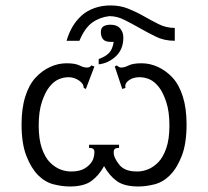

<svg xmlns="http://www.w3.org/2000/svg" viewBox="-20 -676 759 700"><path d="M429.7 -539.1Q429.7 -496.1 402.3 -470.7Q375 -445.3 339.8 -441.4V-460.9Q363.3 -468.8 377 -482.4Q390.6 -496.1 394.5 -523.4Q390.6 -523.4 388.7 -523.4Q386.7 -523.4 382.8 -523.4Q363.3 -523.4 355.5 -533.2Q347.7 -543 347.7 -558.6Q347.7 -574.2 357.4 -580.1Q367.2 -585.9 382.8 -585.9Q406.2 -585.9 418 -572.3Q429.7 -558.6 429.7 -539.1ZM378.9 -617.2Q343.8 -613.3 316.4 -593.8Q289.1 -574.2 269.5 -527.3H222.7Q230.5 -554.7 244.1 -578.1Q257.8 -601.6 277.3 -619.1Q296.9 -636.7 324.2 -646.5Q351.6 -656.2 382.8 -656.2Q418 -656.2 447.3 -644.5Q476.6 -632.8 503.9 -617.2Q531.2 -601.6 558.6 -587.9Q585.9 -574.2 617.2 -574.2V-527.3Q578.1 -527.3 546.9 -543Q515.6 -558.6 488.3 -574.2Q460.9 -589.8 433.6 -603.5Q406.2 -617.2 378.9 -617.2ZM414.1 -136.7Q402.3 -136.7 398.4 -132.8Q394.5 -128.9 394.5 -121.1Q394.5 -109.4 400.4 -97.7Q406.2 -85.9 416 -74.2Q425.8 -62.5 441.4 -56.6Q457 -50.8 480.5 -50.8Q500 -50.8 519.5 -58.6Q539.1 -66.4 556.6 -84Q574.2 -101.6 585.9 -134.8Q597.7 -168 597.7 -218.8Q597.7 -269.5 585.9 -304.7Q574.2 -339.8 558.6 -359.4Q543 -378.9 525.4 -386.7Q507.8 -394.5 488.3 -394.5Q464.8 -394.5 449.2 -382.8Q433.6 -371.1 437.5 -355.5L425.8 -351.6L398.4 -433.6L406.2 -437.5Q414.1 -429.7 421.9 -429.7Q433.6 -429.7 449.2 -437.5Q464.8 -445.3 496.1 -445.3Q527.3 -445.3 556.6 -431.6Q585.9 -418 609.4 -392.6Q632.8 -367.2 646.5 -324.2Q660.2 -281.2 660.2 -222.7Q660.2 -152.3 642.6 -107.4Q625 -62.5 599.6 -37.1Q574.2 -11.7 543 -3.9Q511.7 3.9 484.4 3.9Q433.6 3.9 406.2 -15.6Q378.9 -35.2 359.4 -70.3Q339.8 -35.2 312.5 -15.6Q285.2 3.9 234.4 3.9Q207 3.9 175.8 -3.9Q144.5 -11.7 119.1 -37.1Q93.8 -62.5 76.2 -107.4Q58.6 -152.3 58.6 -222.7Q58.6 -281.2 72.3 -324.2Q85.9 -367.2 109.4 -392.6Q132.8 -418 162.1 -431.6Q191.4 -445.3 222.7 -445.3Q253.9 -445.3 269.5 -437.5Q285.2 -429.7 296.9 -429.7Q308.6 -429.7 312.5 -437.5L324.2 -433.6L293 -351.6L285.2 -355.5Q285.2 -371.1 267.6 -382.8Q250 -394.5 230.5 -394.5Q210.9 -394.5 193.4 -386.7Q175.8 -378.9 160.2 -359.4Q144.5 -339.8 132.8 -304.7Q121.1 -269.5 121.1 -218.8Q121.1 -168 132.8 -134.8Q144.5 -101.6 162.1 -84Q179.7 -66.4 199.2 -58.6Q218.8 -50.8 238.3 -50.8Q261.7 -50.8 277.3 -56.6Q293 -62.5 304.7 -74.2Q316.4 -85.9 320.3 -97.7Q324.2 -109.4 324.2 -121.1Q324.2 -128.9 320.3 -132.8Q316.4 -136.7 304.7 -136.7V-148.4H414.1Z"/></svg>

Font: 和音 by 宁静之雨，公众号njzyshare
Style: Regular
Weight: 400
Designer: Steve Matteson
Foundry: Ascender Corporation
Version: Version 6.00;June 8, 2018;FontCreator 11.0.0.2388 32-bit